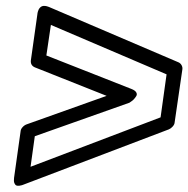

<svg xmlns="http://www.w3.org/2000/svg" viewBox="-20 -653 629 641"><path d="M26.9 -59.1 48.8 -214.8Q49.3 -221.7 55.2 -228.3Q61 -234.9 68.8 -237.8L335.9 -333L96.2 -428.2Q81.5 -434.6 83 -451.2L105 -606.9Q105 -607.9 105.2 -609.1Q105.5 -610.4 106.4 -614Q107.4 -617.7 108.9 -620.8Q110.4 -624 113.3 -627.2Q116.2 -630.4 120.1 -632.1Q124 -633.8 129.9 -633.3Q135.7 -632.8 143.1 -629.9L576.2 -444.8Q582.5 -441.9 586.2 -435.3Q589.8 -428.7 588.9 -421.9L563 -244.1Q562.5 -237.3 556.6 -230.7Q550.8 -224.1 543.9 -221.2L57.1 -36.1Q55.7 -35.6 53.2 -34.7Q50.8 -33.7 44.9 -33Q39.1 -32.2 34.9 -33.7Q30.8 -35.2 28.1 -41.5Q25.4 -47.9 26.9 -59.1ZM82 -96.2 516.1 -261.2 536.1 -404.8 149.9 -569.8 134.8 -467.8 418.9 -356Q431.2 -351.1 434.8 -344.7Q438.5 -338.4 435.1 -332.5Q431.6 -326.7 426.8 -321.5Q421.9 -316.4 417 -313.5L412.1 -310.1L96.2 -198.2Z"/></svg>

Font: Trueno Black Outline
Style: Italic
Weight: 900
Width: 6
Designer: Julieta Ulanovsky
Foundry: Julieta Ulanovsky
Version: Version 3.001b | FøM Fix